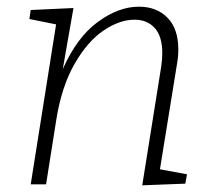

<svg xmlns="http://www.w3.org/2000/svg" viewBox="-20 -552 639 575"><path d="M459 -45 540 -30 535 -2 406 3 463 -354Q466 -375 466 -393Q466 -443 443.5 -468Q421 -493 383 -493Q338 -493 290 -460.5Q242 -428 203.5 -361Q165 -294 149 -196L118 0H72L148 -479L68 -495L72 -522L200 -528L168 -345Q210 -440 272.5 -486Q335 -532 396 -532Q449 -532 481.5 -499Q514 -466 514 -404Q514 -381 510 -360Z"/></svg>

Font: Bitter Pro Light
Style: Italic
Weight: 300
Italic angle: -9°
Designer: Sol Matas, and Bitter project Authors
Foundry: Sol Matas
Version: Version 1.010